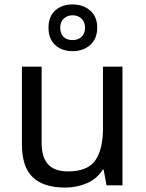

<svg xmlns="http://www.w3.org/2000/svg" viewBox="-20 -837 658 867"><path d="M533 -536V0H461L448 -71H444Q418 -29 372 -9.5Q326 10 274 10Q177 10 128 -36.5Q79 -83 79 -185V-536H168V-191Q168 -127 197 -95Q226 -63 287 -63Q376 -63 410.5 -113Q445 -163 445 -257V-536ZM308 -606Q259 -606 229 -634Q199 -662 199 -712Q199 -762 229 -789.5Q259 -817 308 -817Q355 -817 387 -789.5Q419 -762 419 -713Q419 -662 387.5 -634Q356 -606 308 -606ZM308 -656Q333 -656 348.5 -671Q364 -686 364 -712Q364 -738 348 -753Q332 -768 308 -768Q284 -768 268 -753Q252 -738 252 -712Q252 -686 266.5 -671Q281 -656 308 -656Z"/></svg>

Font: Noto Sans Adlam Unjoined
Style: Regular
Weight: 400
Designer: Mark Jamra, Neil Patel
Foundry: JamraPatel LLC
Version: Version 3.001